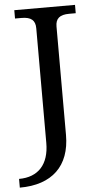

<svg xmlns="http://www.w3.org/2000/svg" viewBox="-80 -737 505 964"><g transform="rotate(-5 173.0 -255.0)"><path d="M234 -53V-600C234 -640 255 -658 303 -658H336V-700H30V-658H63C111 -658 132 -640 132 -600V-22C132 86 77 146 -20 146V190C143 190 234 103 234 -53Z"/></g></svg>

Font: LT Superior Serif Medium
Style: Regular
Weight: 500
Designer: Daniel Lyons
Foundry: LyonsType
Version: Version 2.120;FEAKit 1.0